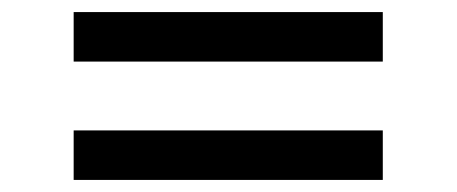

<svg xmlns="http://www.w3.org/2000/svg" viewBox="-20 -412 757 318"><path d="M102 -392H614V-310H102ZM102 -196H614V-114H102Z"/></svg>

Font: Synthetic
Style: Regular
Weight: 400
Designer: Santiago Orozco
Foundry: Typemade
Version: Version 2.000; ttfautohint (v1.8.4.7-5d5b)